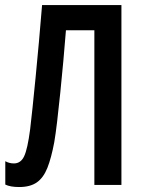

<svg xmlns="http://www.w3.org/2000/svg" viewBox="-20 -734 569 762"><path d="M461.9 0H354.5V-613.8H241.7Q237.3 -556.6 231.4 -492.2Q225.6 -427.7 219.2 -365.5Q212.9 -303.2 206.8 -252Q200.7 -200.7 195.3 -169.4Q183.6 -106.9 168 -67.6Q152.3 -28.3 126 -10Q99.6 8.3 56.2 8.3Q21 8.3 1 -1.5V-94.2Q16.6 -85.4 35.2 -85.4Q62.5 -85.4 75.9 -114Q89.4 -142.6 99.6 -220.7Q103.5 -252.4 109.1 -306.2Q114.7 -359.9 121.3 -427Q127.9 -494.1 134.5 -567.9Q141.1 -641.6 147 -713.9H461.9Z"/></svg>

Font: Open Sans Condensed SemiBold
Style: Regular
Weight: 600
Width: 3
Designer: Monotype Design Team
Foundry: Monotype Imaging Inc.
Version: Version 3.000; ttfautohint (v1.8.4)